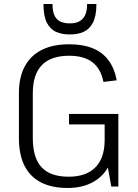

<svg xmlns="http://www.w3.org/2000/svg" viewBox="-20 -927 684 954"><path d="M316 7Q237 7 183 -21Q129 -49 101.5 -104Q74 -159 74 -241V-464Q74 -543 103 -597Q132 -651 187.5 -679Q243 -707 324 -707Q392 -707 441 -687Q490 -667 519.5 -627Q549 -587 560 -528L494 -520Q481 -586 439 -618Q397 -650 324 -650Q233 -650 188 -603.5Q143 -557 143 -464V-241Q143 -143 186.5 -96Q230 -49 321 -49Q408 -49 453.5 -95Q499 -141 500 -228L544 -209Q544 -143 516 -94.5Q488 -46 437 -19.5Q386 7 316 7ZM500 -184V-345L521 -309H323V-361H568V0H533ZM323 -756Q289 -756 260 -768Q231 -780 213.5 -813Q196 -846 196 -907H241Q241 -867 252.5 -846.5Q264 -826 283 -818.5Q302 -811 323 -811H330Q370 -811 391.5 -834.5Q413 -858 413 -907H459Q459 -847 441.5 -814Q424 -781 395 -768.5Q366 -756 332 -756Z"/></svg>

Font: Pathway Extreme 28pt Light
Style: Regular
Weight: 300
Designer: Eduardo Rodriguez Tunni
Foundry: Eduardo Rodriguez Tunni
Version: Version 1.001;gftools[0.9.26]